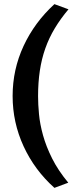

<svg xmlns="http://www.w3.org/2000/svg" viewBox="-20 -791 367 928"><path d="M311 -746Q273 -701 245 -654.5Q217 -608 199 -557Q181 -506 172.5 -449Q164 -392 164 -326Q164 -287 168.5 -239Q173 -191 188 -137Q203 -83 232 -25Q261 33 310 92L243 117Q147 31 94 -84Q41 -199 41 -327Q41 -455 94 -569Q147 -683 243 -771Z"/></svg>

Font: Quattrocento Sans
Style: Bold
Weight: 700
Designer: Pablo Impallari
Foundry: Pablo Impallari, Igino Marini, Brenda Gallo
Version: Version 2.000